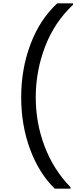

<svg xmlns="http://www.w3.org/2000/svg" viewBox="-20 -954 494 1160"><path d="M311 186Q215 92 161.5 -53Q108 -198 108 -366Q108 -538 164.5 -687.5Q221 -837 326 -934H421V-925Q309 -820 252.5 -672.5Q196 -525 196 -366Q196 -211 249.5 -70Q303 71 406 177V186Z"/></svg>

Font: MSTAGE
Style: Regular
Weight: 400
Designer: Ninad Kale (Devanagari), Jonny Pinhorn (Latin)
Foundry: Indian Type Foundry
Version: 4.004